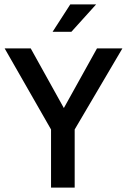

<svg xmlns="http://www.w3.org/2000/svg" viewBox="-20 -849 574 869"><path d="M119 -630 269 -360 419 -630H534L318 -263V0H211V-263L1 -630ZM303 -705H218L298 -829H415Z"/></svg>

Font: Ek Mukta Medium
Style: Regular
Weight: 500
Designer: Girish Dalvi and Yashodeep Gholap
Foundry: Ek Type
Version: Version 2.538;PS 1.002;hotconv 16.6.51;makeotf.lib2.5.65220;